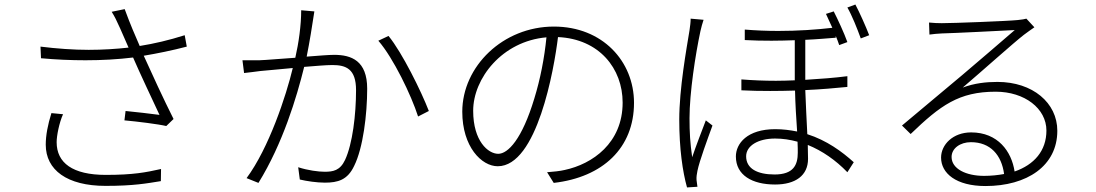

<svg xmlns="http://www.w3.org/2000/svg" viewBox="-20 -788 4820 844"><path d="M206 -290.8C190 -239.7 181.1 -192.8 181.1 -152C181.1 -40.8 274.9 29.1 443.9 29.1C568.9 29.1 625 18.1 687.1 8.2L687.9 -45.1C620.7 -30.2 566.1 -19.2 445 -19.2C299 -19.2 229 -72.1 229 -163C229 -191.1 240.1 -247.9 257.1 -285.9ZM791.9 -633.2C723 -611.2 657 -595.9 594.1 -585.9C572.1 -637.1 555 -674.7 528.1 -747.9L470.9 -736.2C484 -715.2 492.2 -698.9 508.2 -663C522 -632.1 533 -606.9 545.1 -578.8C491.1 -572.8 432.2 -568.9 370 -568.9C302.2 -568.9 230.1 -574.2 158 -583.1L160.2 -532C226.2 -525.9 291.9 -523.1 355.8 -523.1C427.9 -523.1 497.9 -527 565 -535.2C594.1 -468 650.2 -349.1 681.1 -283C646 -288 571 -296.2 532 -300.1L527 -258.9C583.1 -253.9 676.8 -242.2 710.9 -234L742.9 -264.9C701 -348 643.8 -471.9 611.9 -543C670.8 -552.9 736.2 -566.1 801.1 -583.1Z M1304 -742.9C1304 -676.8 1293 -599.1 1278.1 -534.1C1215.2 -530.2 1153.1 -524.1 1120 -523.1H1045.8L1052.9 -467C1074.9 -469.8 1106.9 -473 1125 -475.9C1154.1 -478 1209.2 -484 1267 -489C1237.9 -366.8 1161.9 -137.1 1063.9 -5L1116.1 16C1223 -157 1284.1 -360.1 1317.1 -494C1367.2 -497.9 1413 -502.1 1441.1 -502.1C1501.1 -502.1 1545.1 -485.1 1545.1 -392C1545.1 -284.1 1529.8 -155.9 1496.8 -84.9C1474.8 -38 1443.9 -33 1407 -33C1380 -33 1332.7 -39.1 1290.8 -52.9L1297.9 1.1C1327.1 8.2 1372.9 14.9 1408 14.9C1465.2 14.9 1507.8 3.2 1536.9 -58.9C1576 -137.1 1594.1 -285.2 1594.1 -398.1C1594.1 -521 1524.9 -546.9 1448.9 -546.9C1424.7 -546.9 1379.3 -543 1328.1 -539.1C1341.3 -605.1 1351.9 -671.9 1361.9 -737.9ZM1643.1 -609C1709.2 -533 1788 -369 1817.8 -275.9L1865.1 -300.1C1832 -386 1747.9 -556.8 1687.9 -630Z M2328.8 -355.1C2274.9 -176.1 2213.1 -111.9 2170.1 -111.9C2126.1 -111.9 2060 -167.3 2060 -301.1C2060 -443.2 2187.1 -606.9 2382.1 -623.9C2373.2 -533 2354.8 -439.3 2328.8 -355.1ZM2414.1 16C2630 -8.9 2767 -137.8 2767 -335.9C2767 -518.1 2628.9 -671.2 2414.8 -671.2C2190.7 -671.2 2012.1 -495.7 2012.1 -296.9C2012.1 -142.8 2096.9 -57.2 2168 -57.2C2340.9 -57.2 2415.8 -484 2432.9 -625C2614 -616.8 2717 -486.9 2717 -337C2717 -159.1 2584.2 -66.8 2462 -40.8C2442.1 -35.9 2411.9 -33 2384.9 -30.9Z M3016 -706C3016 -691.1 3013.8 -674 3011 -654.8C2997.9 -573.9 2965.9 -399.1 2965.9 -262.1C2965.9 -134.2 2980.8 -33 3000 35.9L3045.8 33C3044.7 24.9 3043 12.1 3041.9 3.9C3040.8 -9.2 3043 -23.8 3045.8 -36.9C3054.7 -81 3090.9 -178.3 3111.9 -236.2L3082.7 -258.9C3066.8 -217 3038.7 -144.9 3022.7 -96.9C3013.8 -159.1 3011 -206 3011 -268.1C3011 -380 3036.9 -547.9 3058.9 -650.9C3062.9 -668 3067.8 -687.1 3072.8 -701ZM3486.9 -116.8C3486.9 -62.9 3468 -21 3384.9 -21C3308.9 -21 3259.9 -46.9 3259.9 -100.9C3259.9 -147 3312.1 -179 3387.1 -179C3421.2 -179 3452.8 -174 3485.8 -165.1C3486.9 -145.2 3486.9 -127.8 3486.9 -116.8ZM3704.9 -453.1C3649.9 -446 3587 -441.1 3519.9 -437.1V-612.9C3570 -615.1 3615.8 -619.3 3653.8 -622.2V-630C3659.8 -616.1 3665.1 -601.9 3669 -589.8L3704.9 -603C3691.1 -642 3661.9 -704.9 3644.9 -737.9L3610.8 -726.9C3619 -709.9 3628.9 -687.9 3638.8 -665.8C3571 -657.7 3486.9 -652 3400.9 -652C3351.9 -652 3301.8 -654.1 3253.9 -658V-611.9C3293 -609.7 3331.7 -609 3371.8 -609C3405.9 -609 3440.7 -610.1 3473.7 -611.2V-435C3446.7 -433.9 3419 -432.9 3391 -432.9C3339.8 -432.9 3289.1 -435 3239 -438.9V-391C3279.8 -388.8 3322.8 -388.1 3365.8 -388.1C3401.6 -388.1 3438.9 -388.8 3474.8 -389.9C3475.9 -333.8 3480.1 -266 3484 -209.9C3454.2 -215.9 3421.9 -220.2 3387.8 -220.2C3264.9 -220.2 3214.8 -157.3 3214.8 -100.1C3214.8 -18.1 3286.2 23.1 3387.1 23.1C3476.2 23.1 3532 -16 3532 -89.8C3532 -105.8 3530.9 -126.1 3530.9 -150.9C3594.8 -125 3653.8 -83.8 3704.9 -30.9L3733 -74.9C3681.1 -121.8 3613.6 -171.2 3528.8 -198.2C3525.9 -259.2 3522 -329.9 3519.9 -392C3588.8 -394.9 3653.1 -400.9 3704.9 -405.9ZM3704.9 -755C3724.8 -720.9 3747.9 -663 3763.8 -619L3800.8 -633.2C3785.9 -672.2 3758.2 -734 3740.1 -768.1Z M4305.8 -14.9C4225.9 -14.9 4163 -46.2 4163 -98C4163 -136 4201 -163 4247.9 -163C4333.8 -163 4382.8 -106.2 4393.8 -23.1C4366.8 -18.1 4336.6 -14.9 4305.8 -14.9ZM4491.8 -706C4483.7 -703.8 4474.8 -702.1 4453.8 -699.9C4405.9 -695 4168 -686.1 4120 -686.1C4106.2 -686.1 4082 -686.8 4063.9 -688.9L4065.7 -636C4083.8 -638.8 4101.9 -639.9 4120 -641C4169 -642 4388.8 -653.1 4440.7 -655.9C4391.7 -614 4262.8 -502.1 4209.9 -458.1C4155.9 -411.9 4029.8 -308.2 3945 -236.2L3983 -198.9C4114 -324.9 4195 -384.9 4356.9 -384.9C4484 -384.9 4579.9 -311.1 4579.9 -214.1C4579.9 -125 4525.9 -63.9 4440 -34.1C4426.8 -122.2 4366.8 -206 4248.9 -206C4169 -206 4116.8 -152.3 4116.8 -95.2C4116.8 -26.3 4182.9 29.8 4311.8 29.8C4494.7 29.8 4627.8 -58.9 4627.8 -213.1C4627.8 -335.9 4519.5 -427.9 4364.7 -427.9C4314.6 -427.9 4263.1 -422.2 4212 -403.1C4293 -471.9 4436.8 -600.9 4480.8 -634.9C4492.9 -643.8 4512.1 -658 4527 -668Z"/></svg>

Font: Karasuma Gothic
Style: Light
Weight: 300
Designer: Rasmus Andersson / Ryoko Nishizuka
Foundry: rsms
Version: Version 1.00